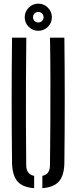

<svg xmlns="http://www.w3.org/2000/svg" viewBox="-20 -1002 410 1029"><path d="M44.5 -131.5Q42.5 -298 42.5 -465.8Q42.5 -633.5 44.5 -800H121Q120 -689 119.2 -574.2Q118.5 -459.5 119 -345Q119.5 -230.5 120.5 -119Q120.5 -93 130.8 -78.5Q141 -64 163 -59.5V6.5Q100.5 2 73 -30.8Q45.5 -63.5 44.5 -131.5ZM207 6.5V-59.5Q228.5 -64 238.2 -78.5Q248 -93 248 -119Q249 -230.5 249.8 -345Q250.5 -459.5 250.2 -574.2Q250 -689 248 -800H325Q327 -633.5 327 -465.8Q327 -298 325 -131.5Q324.5 -63.5 296.8 -30.8Q269 2 207 6.5ZM185 -837Q155.5 -837 134 -858.2Q112.5 -879.5 112.5 -909.5Q112.5 -939.5 134 -961Q155.5 -982.5 185 -982.5Q215 -982.5 236.5 -961Q258 -939.5 258 -909.5Q258 -879.5 236.5 -858.2Q215 -837 185 -837ZM185 -881.5Q197 -881.5 205.2 -889.5Q213.5 -897.5 213.5 -909.5Q213.5 -921.5 205.2 -929.8Q197 -938 185 -938Q173.5 -938 165.2 -929.8Q157 -921.5 157 -909.5Q157 -897.5 165.2 -889.5Q173.5 -881.5 185 -881.5Z"/></svg>

Font: Big Shoulders Stencil Display Thin Medium
Style: Regular
Weight: 500
Version: Version 2.001